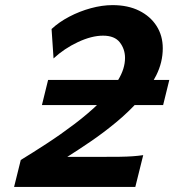

<svg xmlns="http://www.w3.org/2000/svg" viewBox="-20 -738 688 758"><path d="M545.4 -125.5 514.2 0H35.6L62 -106.4Q109.4 -135.3 164.8 -171.4Q220.2 -207.5 274.7 -248.8Q329.1 -290 374.3 -334Q419.4 -377.9 446.5 -422.4Q473.6 -466.8 473.6 -509.3Q473.6 -543.9 453.1 -570.6Q432.6 -597.2 386.7 -597.2Q341.8 -597.2 287.6 -571.8Q233.4 -546.4 191.4 -507.3L183.6 -623.5Q212.9 -650.9 253.4 -672.1Q293.9 -693.4 338.6 -705.6Q383.3 -717.8 424.3 -717.8Q484.9 -717.8 529.3 -695.8Q573.7 -673.8 598.1 -635.5Q622.6 -597.2 622.6 -547.4Q622.6 -492.2 596.9 -440.7Q571.3 -389.2 529.3 -342.3Q487.3 -295.4 437.3 -254.2Q387.2 -212.9 336.9 -178.7Q286.6 -144.5 245.6 -118.7H375Q423.3 -118.7 453.4 -119.1Q483.4 -119.6 504.2 -121.1Q524.9 -122.6 545.4 -125.5ZM169.9 -422.4H648.4L624 -323.2H145.5Z"/></svg>

Font: Andika
Style: Bold Italic
Weight: 700
Italic angle: -14°
Designer: Victor Gaultney, Annie Olsen, Julie Remington, Don Collingsworth, Eric Hays, Becca Hirsbrunner
Foundry: SIL International
Version: Version 6.101